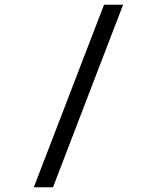

<svg xmlns="http://www.w3.org/2000/svg" viewBox="-20 -731 640 812"><path d="M204.1 61H123L419.9 -710.9H500.5Z"/></svg>

Font: TypoPRO Roboto Mono
Style: Regular
Weight: 400
Designer: Google
Version: Version 2.000986; 2015; ttfautohint (v1.3)